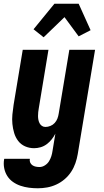

<svg xmlns="http://www.w3.org/2000/svg" viewBox="-36 -787 556 1030"><path d="M167 223Q143 223 119.5 220Q96 217 74 209.5Q52 202 33.5 189Q15 176 3 157Q-9 138 -13.5 115Q-18 92 -14 68L-13 65H124V66Q122 76 126 85Q130 94 138 99.5Q146 105 156 107Q166 109 176 109Q191 109 205 100Q219 91 227 78Q235 65 239.5 50.5Q244 36 246 21L261 -70Q253 -54 241 -39Q229 -24 214 -13Q199 -2 181.5 3Q164 8 147 8Q121 8 98.5 -2Q76 -12 61.5 -31Q47 -50 40 -73.5Q33 -97 30.5 -122Q28 -147 30.5 -173Q33 -199 37 -225L86 -520H224L172 -206Q170 -195 169 -185Q168 -175 168 -164.5Q168 -154 170 -144Q172 -134 176.5 -125.5Q181 -117 189 -111.5Q197 -106 208 -106Q221 -106 234.5 -111.5Q248 -117 257.5 -127.5Q267 -138 272 -151Q277 -164 279 -178L336 -520H474L381 40Q377 64 368.5 88.5Q360 113 345.5 135Q331 157 310.5 174.5Q290 192 266 203Q242 214 217 218.5Q192 223 167 223ZM198 -587 144 -630 256 -767H386L450 -625L386 -592L310 -695Z"/></svg>

Font: Iosevka Term Curly Heavy
Style: Italic
Weight: 900
Italic angle: -9°
Designer: Belleve Invis
Foundry: Belleve Invis
Version: Version 32.3.0